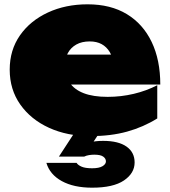

<svg xmlns="http://www.w3.org/2000/svg" viewBox="-20 -613 790 890"><path d="M399 18Q292 18 207.5 -20.5Q123 -59 74 -128.5Q25 -198 25 -290Q25 -381 72.5 -449Q120 -517 202 -555Q284 -593 386 -593Q493 -593 568 -547.5Q643 -502 683 -418.5Q723 -335 723 -221H233V-360H575L507 -313Q503 -348 488.5 -372Q474 -396 451 -408.5Q428 -421 396 -421Q359 -421 333.5 -406.5Q308 -392 294.5 -367Q281 -342 281 -311Q281 -263 302.5 -230.5Q324 -198 368 -181Q412 -164 479 -164Q541 -164 600 -178Q659 -192 709 -218V-64Q645 -24 569.5 -3Q494 18 399 18ZM341 -22H457L397 69L340 65Q365 54 394 47Q423 40 458 40Q529 40 566.5 66.5Q604 93 604 140Q604 190 554.5 223.5Q505 257 407 257Q322 257 266.5 226.5Q211 196 195 142H335Q341 152 358 159.5Q375 167 407 167Q439 167 455 157.5Q471 148 471 135Q471 122 458.5 113Q446 104 417 104Q405 104 392.5 106Q380 108 370 113H253Z"/></svg>

Font: Unbounded Black
Style: Regular
Weight: 900
Designer: Luke Prowse, Jean-Baptiste Morizot, Fátima Lázaro, Florian Runge
Foundry: NaN
Version: Version 1.701;gftools[0.9.28.dev5+ged2979d]